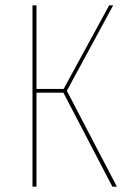

<svg xmlns="http://www.w3.org/2000/svg" viewBox="-20 -701 491 721"><path d="M231 -360 419 0H402L218 -353H117V0H102V-681H117V-367H219L390 -681H405Z"/></svg>

Font: Fira Sans Compressed Hair
Style: Regular
Weight: 100
Width: 1
Designer: bBox Type GmbH & Carrois Corporate GbR & Edenspiekermann AG
Foundry: bBox Type GmbH & Carrois Corporate GbR & Edenspiekermann AG
Version: Version 4.301